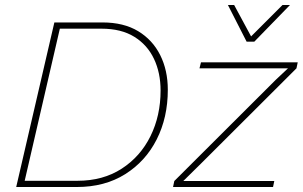

<svg xmlns="http://www.w3.org/2000/svg" viewBox="-20 -750 1214 770"><path d="M45 0 198 -660H391Q476 -660 534 -625Q592 -590 622.5 -529Q653 -468 653 -390Q653 -279 608.5 -191Q564 -103 482 -51.5Q400 0 288 0ZM79 -25H291Q393 -25 468 -73.5Q543 -122 583.5 -204Q624 -286 624 -387Q624 -458 597.5 -514Q571 -570 518.5 -602.5Q466 -635 387 -635H220ZM674 0 679 -24 1086 -430 1135 -476H1065H780L786 -500H1174L1169 -476L786 -94L715 -24H1080L1075 0ZM969 -583 894 -730H919L987 -604L1113 -730H1143L1000 -583Z"/></svg>

Font: Work Sans ExtraLight
Style: Italic
Weight: 200
Italic angle: -13°
Designer: Wei Huang
Foundry: Wei Huang
Version: Version 2.012; ttfautohint (v1.8.3)